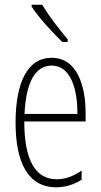

<svg xmlns="http://www.w3.org/2000/svg" viewBox="-20 -784 428 814"><path d="M159 -764H114V-756C146 -707 206 -643 244 -606H267V-617C231 -661 191 -710 159 -764ZM199 -539C96 -539 46 -433 46 -264C46 -97 98 10 218 10C260 10 296 -3 326 -22V-61C290 -36 256 -24 220 -24C128 -24 83 -109 83 -269H343V-303C343 -425 305 -539 199 -539ZM199 -506C277 -506 309 -412 308 -301H84C90 -439 132 -506 199 -506Z"/></svg>

Font: Noto Sans Telugu ExtraCondensed ExtraLight
Style: Regular
Weight: 200
Width: 2
Designer: Jelle Bosma - Monotype Design Team
Foundry: Monotype Imaging Inc.
Version: Version 2.005